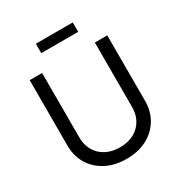

<svg xmlns="http://www.w3.org/2000/svg" viewBox="-208 -1056 1146 1216"><g transform="rotate(-30 365.0 -448.5)"><path d="M365.7 11.7Q279.8 11.7 215.8 -22Q151.9 -55.7 116.7 -114.3Q81.5 -172.9 81.5 -247.6V-727.5H172.4V-254.4Q172.4 -202.1 195.8 -161.1Q219.2 -120.1 262.5 -96.4Q305.7 -72.8 365.7 -72.8Q425.8 -72.8 468.8 -96.4Q511.7 -120.1 534.9 -161.1Q558.1 -202.1 558.1 -254.4V-727.5H648.9V-247.6Q648.9 -172.9 613.8 -114.3Q578.6 -55.7 515.1 -22Q451.7 11.7 365.7 11.7ZM500.5 -907.7V-838.9H230.5V-907.7Z"/></g></svg>

Font: Inter 20pt
Style: Regular
Weight: 400
Version: Version 4.001;git-66647c0bb